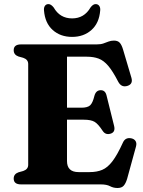

<svg xmlns="http://www.w3.org/2000/svg" viewBox="-20 -922 717 960"><path d="M48.5 -671Q48.5 -700 85.5 -700H463.5Q484 -700 497.2 -704.8Q510.5 -709.5 522.5 -714.2Q534.5 -719 550 -719Q569 -719 578.8 -708.2Q588.5 -697.5 595.5 -673.5L637 -533.5Q646 -502.5 618.5 -493Q587.5 -482.5 571 -513.5Q544 -566 521.2 -592.8Q498.5 -619.5 473.2 -629Q448 -638.5 414 -638.5H315V-383.5H387Q418 -383.5 430.8 -395.5Q443.5 -407.5 452 -442.5Q459.5 -470.5 483 -471Q506 -471.5 512.5 -445.5L550.5 -292.5Q558 -262 534 -254Q508 -245.5 493.5 -267.5Q471 -302 453 -312.8Q435 -323.5 399 -323.5H315V-117Q315 -61.5 373 -61.5H428.5Q464.5 -61.5 491.2 -72.8Q518 -84 542.2 -115.8Q566.5 -147.5 594.5 -209Q606.5 -236 636 -230.5Q651 -227.5 657.8 -216.8Q664.5 -206 660 -189.5L615.5 -27.5Q608.5 -4.5 598.2 6.8Q588 18 567.5 18Q547 18 530.2 9Q513.5 0 483.5 0H85.5Q48.5 0 48.5 -29Q48.5 -52 72.5 -60.5L96 -67Q121 -75.5 121 -98V-602Q121 -624.5 96 -633L72.5 -639.5Q48.5 -648 48.5 -671ZM340.5 -830Q401 -830 432.5 -884.5Q445 -901.5 458 -901.5Q470 -901.5 476.2 -892.5Q482.5 -883.5 481 -869.5Q476 -806.5 437.2 -772Q398.5 -737.5 340.5 -737.5Q282 -737.5 243.5 -772Q205 -806.5 200 -869.5Q198.5 -883.5 204.5 -892.5Q210.5 -901.5 222.5 -901.5Q235 -901.5 248.5 -884.5Q279.5 -830 340.5 -830Z"/></svg>

Font: Fraunces 9pt S000
Style: Bold
Weight: 700
Version: Version 1.000; ttfautohint (v1.8.3)